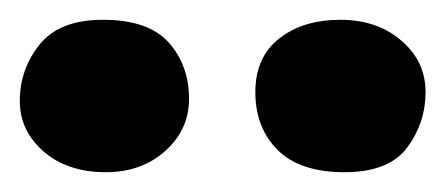

<svg xmlns="http://www.w3.org/2000/svg" viewBox="-75 -687 450 194"><path d="M273 -513Q228 -513 205.5 -535.5Q183 -558 183 -594Q183 -629 207 -648Q231 -667 269 -667Q306 -667 330.5 -646Q355 -625 355 -594Q355 -563 336.5 -538Q318 -513 273 -513ZM32 -513Q-7 -513 -31 -534Q-55 -555 -55 -585Q-55 -617 -35 -642Q-15 -667 29 -667Q75 -667 95.5 -644Q116 -621 116 -587Q116 -556 92 -534.5Q68 -513 32 -513Z"/></svg>

Font: Vollkorn ExtraBold
Style: Regular
Weight: 800
Designer: Friedrich Althausen
Foundry: Friedrich Althausen
Version: Version 5.000; ttfautohint (v1.8.3)